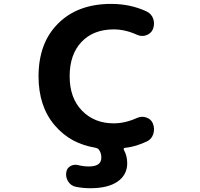

<svg xmlns="http://www.w3.org/2000/svg" viewBox="-20 -784 1040 1000"><path d="M450.2 196.3Q411.1 196.3 373 188.5Q348.6 182.6 335 161.1Q324.2 143.6 324.2 124Q324.2 118.2 325.2 113.3Q328.1 91.8 346.7 81.1Q359.4 74.2 373 74.2Q379.9 74.2 387.7 76.2Q416 83 442.4 83Q475.6 83 492.2 71.3Q507.8 59.6 507.8 36.1Q507.8 10.7 493.2 -6.8Q487.3 -12.7 476.6 -14.6Q413.1 -25.4 361.3 -52.7Q305.7 -83 263.7 -132.8Q221.7 -182.6 201.2 -246.1Q180.7 -309.6 180.7 -386.7Q180.7 -472.7 206.1 -542Q231.4 -610.4 282.7 -661.6Q334 -712.9 403.3 -738.3Q471.7 -763.7 558.6 -763.7Q659.2 -763.7 743.2 -724.6Q768.6 -712.9 778.3 -685.5Q782.2 -672.9 782.2 -661.1Q782.2 -646.5 776.4 -631.8Q766.6 -609.4 742.2 -600.6Q731.4 -596.7 720.7 -596.7Q708 -596.7 694.3 -602.5Q632.8 -630.9 572.3 -630.9Q466.8 -630.9 404.8 -565.9Q342.8 -501 342.8 -386.7Q342.8 -273.4 407.2 -207.5Q471.7 -141.6 572.3 -141.6Q631.8 -141.6 694.3 -169.9Q707 -175.8 720.7 -175.8Q731.4 -175.8 742.2 -171.9Q766.6 -164.1 776.4 -140.6Q782.2 -126 782.2 -110.4Q782.2 -98.6 778.3 -85.9Q769.5 -58.6 744.1 -46.9Q716.8 -34.2 688 -25.4Q659.2 -16.6 628.9 -13.7Q626 -12.7 624.5 -9.8Q623 -6.8 625 -3.9Q642.6 27.3 642.6 66.4Q642.6 127 591.8 162.1Q542 196.3 450.2 196.3Z"/></svg>

Font: Rounded-X Mgen+ 1mn bold
Style: Bold
Weight: 700
Designer: [Source Han Sans]
Ryoko NISHIZUKA  (kana & ideographs); Paul D. Hunt (Latin, Greek & Cyrillic); Wenlong ZHANG  (bopomofo
Version: Version 1.059.20150602